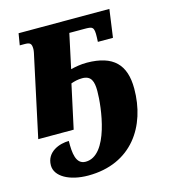

<svg xmlns="http://www.w3.org/2000/svg" viewBox="-114 -627 847 958"><g transform="rotate(-15 309.0 -148.0)"><path d="M224 240C448 240 557 74 557 -120C557 -244 498 -305 362 -306C329 -306 305 -301 278 -295L316 -472H392C436 -472 445 -471 443 -415L442 -392H520L540 -536H71L61 -476H85C113 -476 122 -471 122 -441C122 -430 118 -414 114 -396L29 0H212L261 -226C278 -232 297 -237 319 -237C366 -237 376 -205 376 -156C376 -75 348 170 229 170C178 170 173 110 174 48C127 48 56 72 56 143C56 200 127 240 224 240Z"/></g></svg>

Font: Noto Serif SemiCondensed Black
Style: Italic
Weight: 900
Width: 4
Italic angle: -12°
Designer: Monotype Design Team
Foundry: Monotype Imaging Inc.
Version: Version 2.014